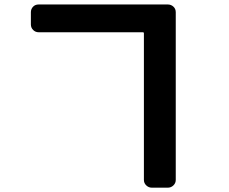

<svg xmlns="http://www.w3.org/2000/svg" viewBox="-20 -783 1040 871"><path d="M155.3 -636.7Q140.6 -636.7 130.4 -647Q120.1 -657.2 120.1 -671.9V-727.5Q120.1 -742.2 129.9 -752.4Q139.6 -762.7 155.3 -762.7H741.2Q755.9 -762.7 766.6 -752.9Q777.3 -743.2 777.3 -727.5V33.2Q777.3 47.9 766.6 58.1Q755.9 68.4 741.2 68.4H668.9Q654.3 68.4 643.6 58.1Q632.8 47.9 632.8 33.2V-631.8Q632.8 -636.7 627.9 -636.7Z"/></svg>

Font: Rounded-L Mgen+ 1m bold
Style: Bold
Weight: 700
Designer: [Source Han Sans]
Ryoko NISHIZUKA  (kana & ideographs); Paul D. Hunt (Latin, Greek & Cyrillic); Wenlong ZHANG  (bopomofo
Version: Version 1.059.20150602